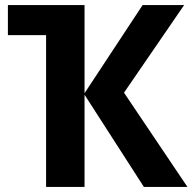

<svg xmlns="http://www.w3.org/2000/svg" viewBox="-20 -734 756 754"><path d="M703 -714H540L312 -368V-714H11V-596H161V0H312V-362L545 0H716L467 -370Z"/></svg>

Font: Noto Sans Display
Style: Bold
Weight: 700
Designer: Monotype Design Team
Foundry: Monotype Imaging Inc.
Version: Version 1.900